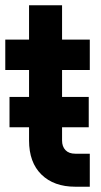

<svg xmlns="http://www.w3.org/2000/svg" viewBox="-21 -700 383 727"><path d="M319 -435H214V-333H315V-218H214V-168Q214 -145 227 -131.5Q240 -118 264 -118H319V7H264Q183 7 136 -39Q89 -85 89 -168V-218H15V-333H89V-435H-1V-550H89V-680H214V-550H319Z"/></svg>

Font: Mohave Bold
Style: Regular
Weight: 700
Designer: Gumpita Rahayu
Foundry: Tokotype
Version: Version 2.002;PS 002.002;hotconv 1.0.88;makeotf.lib2.5.64775